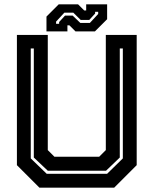

<svg xmlns="http://www.w3.org/2000/svg" viewBox="-20 -860 704 880"><path d="M160.5 0 57.5 -103V-700H199V-172L229.5 -141.5H434.5L465 -172V-700H606.5V-103L503.5 0ZM194 -63.5H471L543 -134V-638H529V-138L466 -77.5H199L135 -138V-638H121V-134ZM193 -716V-784L249 -840H338L366 -812H375V-840H471V-772L415 -716H326L298 -744H289V-716ZM237 -751H251V-759L278 -788.5H313L348 -755H392L430 -796V-806H416V-798L389 -768.5H350L316 -802H275L237 -761Z"/></svg>

Font: Tourney Thin
Style: Bold
Weight: 700
Version: Version 1.015